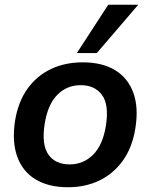

<svg xmlns="http://www.w3.org/2000/svg" viewBox="-20 -777 632 807"><path d="M266 10Q184 10 129.5 -23Q75 -56 52.5 -118.5Q30 -181 43 -268Q56 -349 95.5 -404Q135 -459 194.5 -487Q254 -515 327 -515Q410 -515 464 -482Q518 -449 540.5 -387Q563 -325 549 -238Q536 -157 496.5 -102Q457 -47 398 -18.5Q339 10 266 10ZM273 -86Q330 -86 371 -126.5Q412 -167 425 -248Q439 -336 409 -377.5Q379 -419 319 -419Q261 -419 221 -378.5Q181 -338 168 -258Q154 -170 183 -128Q212 -86 273 -86ZM303 -554 435 -757H561L387 -554Z"/></svg>

Font: Mulish ExtraLight
Style: Bold Italic
Weight: 700
Italic angle: -9°
Version: Version 3.603